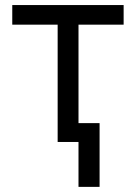

<svg xmlns="http://www.w3.org/2000/svg" viewBox="-20 -559 535 756"><path d="M28.3 -461.9V-539.1H466.8V-461.9H289.1V0H207V-461.9ZM372.1 -74.2V176.8H289.1V-74.2Z"/></svg>

Font: Inter Display V
Style: Regular
Weight: 400
Designer: Rasmus Andersson
Foundry: rsms
Version: Version 3.015;git-src